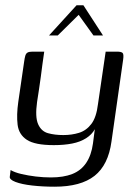

<svg xmlns="http://www.w3.org/2000/svg" viewBox="-20 -594 516 725"><path d="M186 111Q141 111 101.5 106.5Q62 102 38.5 93Q15 84 17 73L20 48Q35 57 60.5 63Q86 69 115 72.5Q144 76 172 76Q220 76 253 63Q286 50 305.5 21Q325 -8 331 -52L338 -106Q327 -86 305 -72Q283 -58 252.5 -52Q222 -46 183 -46Q112 -46 81.5 -66Q51 -86 46.5 -123Q42 -160 49 -209L71 -360Q73 -375 75.5 -383.5Q78 -392 84 -395.5Q90 -399 103 -399H147Q143 -373 140 -349.5Q137 -326 134 -303.5Q131 -281 127.5 -258Q124 -235 120 -209Q112 -152 124 -125Q136 -98 161.5 -91Q187 -84 219 -84Q251 -84 278.5 -92.5Q306 -101 325 -126Q344 -151 350 -201L379 -399H422Q437 -399 442.5 -394.5Q448 -390 445 -369L401 -60Q389 29 337 70Q285 111 186 111ZM165 -460 269 -574H295L369 -460H333L277 -538L198 -460Z"/></svg>

Font: Genos
Style: Italic
Weight: 400
Italic angle: -8°
Version: Version 1.010